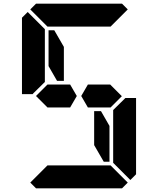

<svg xmlns="http://www.w3.org/2000/svg" viewBox="-20 -1020 856 1040"><path d="M161 -515 157 -510H99V-924L130 -955L223 -862V-698V-590V-576ZM577 -562 640 -499 579 -438H551H515H456L420 -500L456 -562H515H552ZM655 -485 659 -489H717V-76L686 -45L593 -138V-144V-302V-396V-424ZM573 -338V-144H542L490 -234V-418H527ZM672 -31 641 0H470H346H175L144 -31L237 -124H262H346H470H554H579ZM144 -969 175 -1000H346H470H641L672 -969L579 -876H554H470H346H262H243H237ZM360 -562 396 -500 360 -438H301H264H237L175 -500L237 -562H264H301ZM243 -662V-856H274L326 -766V-582H289Z"/></svg>

Font: DSEG14 Classic
Style: Bold
Weight: 700
Designer: Keshikan(Twitter:@keshinomi_88pro)
Version: Version 0.46